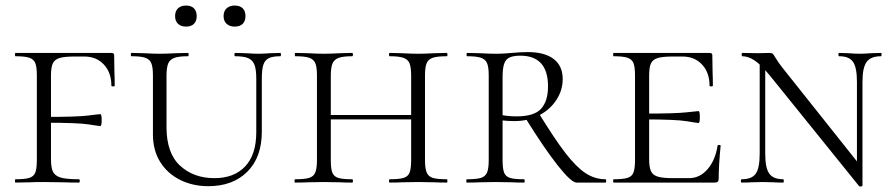

<svg xmlns="http://www.w3.org/2000/svg" viewBox="-20 -659 3234 693"><path d="M36 -12Q70 -12 86 -17Q102 -22 107.5 -36.5Q113 -51 113 -81V-387Q113 -417 107.5 -431Q102 -445 86 -450.5Q70 -456 36 -456Q34 -456 34 -462Q34 -468 36 -468H382Q392 -468 392 -460L393 -398Q394 -379 394 -350Q394 -347 388 -347Q382 -347 382 -350Q382 -397 355 -426Q328 -455 284 -455H250Q212 -455 194.5 -449.5Q177 -444 170.5 -430Q164 -416 164 -386V-85Q164 -53 171.5 -38.5Q179 -24 199.5 -18Q220 -12 265 -12Q268 -12 268 -6Q268 0 265 0Q230 0 211 -1L138 -2Q104 -2 87 -1L36 0Q34 0 34 -6Q34 -12 36 -12ZM144 -216V-237Q259 -237 298 -242Q337 -247 342 -247Q347 -247 347 -226Q347 -204 342 -204Q338 -204 299.5 -210Q261 -216 144 -216Z M829 -456Q826 -456 826 -462Q826 -468 829 -468L867 -467Q897 -465 914 -465Q928 -465 956 -467L992 -468Q994 -468 994 -462Q994 -456 992 -456Q964 -456 950 -449Q936 -442 930.5 -425Q925 -408 925 -375V-184Q925 -91 872.5 -39Q820 13 732 13Q676 13 630.5 -9.5Q585 -32 558.5 -74Q532 -116 532 -174V-387Q532 -417 526 -431Q520 -445 504.5 -450.5Q489 -456 455 -456Q452 -456 452 -462Q452 -468 455 -468L499 -467Q535 -465 555 -465Q580 -465 616 -467L658 -468Q661 -468 661 -462Q661 -456 658 -456Q625 -456 609 -450Q593 -444 587 -429.5Q581 -415 581 -385V-200Q581 -106 630 -61Q679 -16 754 -16Q825 -16 865 -58.5Q905 -101 905 -182V-375Q905 -408 898.5 -425Q892 -442 876 -449Q860 -456 829 -456ZM612 -601Q612 -619 622.5 -629Q633 -639 652 -639Q670 -639 680 -629Q690 -619 690 -601Q690 -583 680 -573Q670 -563 652 -563Q633 -563 622.5 -573Q612 -583 612 -601ZM787 -601Q787 -619 798 -629Q809 -639 827 -639Q846 -639 856 -629Q866 -619 866 -601Q866 -583 856 -573Q846 -563 827 -563Q809 -563 798 -573Q787 -583 787 -601Z M1387 -456Q1384 -456 1384 -462Q1384 -468 1387 -468L1429 -467Q1467 -465 1490 -465Q1511 -465 1549 -467L1593 -468Q1595 -468 1595 -462Q1595 -456 1593 -456Q1558 -456 1542 -450.5Q1526 -445 1520 -431Q1514 -417 1514 -387V-81Q1514 -51 1520 -36.5Q1526 -22 1542 -17Q1558 -12 1593 -12Q1595 -12 1595 -6Q1595 0 1593 0Q1565 0 1549 -1L1490 -2L1429 -1Q1414 0 1387 0Q1384 0 1384 -6Q1384 -12 1387 -12Q1421 -12 1437 -17Q1453 -22 1458.5 -36.5Q1464 -51 1464 -81V-385Q1464 -415 1458.5 -429.5Q1453 -444 1437 -450Q1421 -456 1387 -456ZM1146 -244H1485V-228H1146ZM1046 -456Q1044 -456 1044 -462Q1044 -468 1046 -468L1090 -467Q1126 -465 1148 -465Q1173 -465 1209 -467L1251 -468Q1254 -468 1254 -462Q1254 -456 1251 -456Q1218 -456 1202 -450Q1186 -444 1180 -429.5Q1174 -415 1174 -385V-81Q1174 -50 1179.5 -36Q1185 -22 1200.5 -17Q1216 -12 1251 -12Q1254 -12 1254 -6Q1254 0 1251 0Q1224 0 1209 -1L1148 -2L1089 -1Q1073 0 1045 0Q1043 0 1043 -6Q1043 -12 1045 -12Q1080 -12 1096 -17Q1112 -22 1118 -36.5Q1124 -51 1124 -81V-387Q1124 -417 1118 -431Q1112 -445 1096 -450.5Q1080 -456 1046 -456Z M1871 0Q1844 0 1829 -1L1768 -2L1710 -1Q1694 0 1665 0Q1663 0 1663 -6Q1663 -12 1665 -12Q1700 -12 1716 -17Q1732 -22 1738 -36.5Q1744 -51 1744 -81V-387Q1744 -417 1738 -431Q1732 -445 1716 -450.5Q1700 -456 1666 -456Q1664 -456 1664 -462Q1664 -468 1666 -468L1711 -467Q1747 -465 1768 -465Q1787 -465 1802 -466Q1817 -467 1827 -468Q1859 -471 1885 -471Q1946 -471 1978.5 -446Q2011 -421 2011 -374Q2011 -333 1988 -298Q1965 -263 1925.5 -242.5Q1886 -222 1838 -222Q1806 -222 1783 -226L1782 -246Q1807 -239 1845 -239Q1908 -239 1933 -266.5Q1958 -294 1958 -347Q1958 -458 1858 -458Q1818 -458 1806 -441Q1794 -424 1794 -385V-81Q1794 -50 1799.5 -36Q1805 -22 1820.5 -17Q1836 -12 1871 -12Q1874 -12 1874 -6Q1874 0 1871 0ZM2166 0H2061Q2042 0 1993 -62Q1944 -124 1877 -232L1923 -253Q1982 -157 2021 -106.5Q2060 -56 2093.5 -34Q2127 -12 2166 -12Q2168 -12 2168 -6Q2168 0 2166 0Z M2195 -12Q2229 -12 2245 -17Q2261 -22 2266.5 -36.5Q2272 -51 2272 -81V-387Q2272 -417 2266.5 -431Q2261 -445 2245 -450.5Q2229 -456 2195 -456Q2193 -456 2193 -462Q2193 -468 2195 -468H2541Q2551 -468 2551 -460L2552 -398Q2553 -379 2553 -350Q2553 -347 2547 -347Q2541 -347 2541 -350Q2541 -397 2514 -426Q2487 -455 2443 -455H2409Q2371 -455 2353.5 -449.5Q2336 -444 2329.5 -430Q2323 -416 2323 -386V-85Q2323 -56 2329.5 -41.5Q2336 -27 2354 -21.5Q2372 -16 2409 -16H2467Q2506 -16 2534 -48.5Q2562 -81 2570 -133Q2570 -136 2575.5 -136Q2581 -136 2581 -133Q2574 -61 2574 -15Q2574 -7 2571 -3.5Q2568 0 2559 0H2195Q2193 0 2193 -6Q2193 -12 2195 -12ZM2303 -228V-249Q2418 -249 2457 -253.5Q2496 -258 2501 -258Q2506 -258 2506 -237Q2506 -215 2501 -215Q2497 -215 2458.5 -221.5Q2420 -228 2303 -228Z M2722 -446 2742 -443V-104Q2742 -53 2756.5 -32.5Q2771 -12 2807 -12Q2809 -12 2809 -6Q2809 0 2807 0Q2785 0 2774 -1L2733 -2L2691 -1Q2679 0 2657 0Q2654 0 2654 -6Q2654 -12 2657 -12Q2694 -12 2708 -32.5Q2722 -53 2722 -104ZM3081 13 2759 -386Q2727 -425 2704 -440.5Q2681 -456 2659 -456Q2657 -456 2657 -462Q2657 -468 2659 -468L2715 -467L2758 -468Q2766 -468 2769.5 -464.5Q2773 -461 2780 -449Q2791 -431 2803 -416L3083 -64L3093 11Q3093 13 3088 14Q3083 15 3081 13ZM3093 11 3073 -20V-364Q3073 -415 3059 -435.5Q3045 -456 3009 -456Q3006 -456 3006 -462Q3006 -468 3009 -468L3042 -467Q3066 -465 3083 -465Q3099 -465 3125 -467L3160 -468Q3162 -468 3162 -462Q3162 -456 3160 -456Q3123 -456 3108 -435.5Q3093 -415 3093 -364Z"/></svg>

Font: Cormorant SC Light
Style: Regular
Weight: 300
Designer: Christian Thalmann (Catharsis Fonts)
Foundry: Catharsis Fonts
Version: Version 4.000